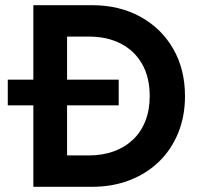

<svg xmlns="http://www.w3.org/2000/svg" viewBox="-20 -720 778 740"><path d="M10 -314V-413H437.5V-314ZM108.5 0V-700H334.5Q440 -700 521 -655.5Q602 -611 647.5 -532Q693 -453 693 -349.5Q693 -272.5 667 -208.2Q641 -144 593.2 -97.5Q545.5 -51 479.8 -25.5Q414 0 334.5 0ZM238.5 -121H322.5Q375 -121 418 -136.5Q461 -152 492.2 -181.5Q523.5 -211 540.2 -253.5Q557 -296 557 -349.5Q557 -422 527.8 -473.2Q498.5 -524.5 445.8 -551.8Q393 -579 322.5 -579H238.5Z"/></svg>

Font: Geologica Medium
Style: Regular
Weight: 500
Designer: Sindre Bremnes, Frode Helland
Foundry: Monokrom Skriftforlag AS
Version: Version 1.010;gftools[0.9.28]